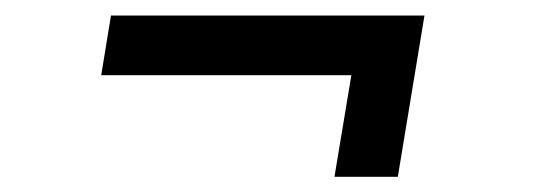

<svg xmlns="http://www.w3.org/2000/svg" viewBox="-20 -384 702 250"><path d="M415.5 -153.8 437.5 -286.1H111.8L124.5 -363.8H532.7L498 -153.8Z"/></svg>

Font: Inter Variable
Style: Italic
Weight: 400
Italic angle: -9.39999°
Designer: Rasmus Andersson
Foundry: rsms
Version: Version 4.001;git-9221beed3